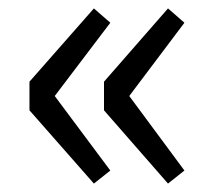

<svg xmlns="http://www.w3.org/2000/svg" viewBox="-20 -510 519 456"><path d="M50 -248V-316L203 -490L242 -456L110 -282L242 -105L203 -74ZM227 -248V-316L379 -490L418 -456L287 -282L418 -105L379 -74Z"/></svg>

Font: Source Han Sans K Regular
Style: Regular
Weight: 400
Designer: Ryoko NISHIZUKA  (kana & ideographs); Paul D. Hunt (Latin, Greek & Cyrillic); Wenlong ZHANG  (bopomofo); Sandoll Communi
Foundry: Adobe Systems Incorporated
Version: Version 1.00 July 18, 2014, initial release